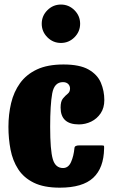

<svg xmlns="http://www.w3.org/2000/svg" viewBox="-20 -828 507 865"><path d="M18 -256.5Q18 -312.5 30 -363.2Q42 -414 70.2 -453.2Q98.5 -492.5 146.2 -515Q194 -537.5 266 -537.5Q339 -537.5 379 -514.8Q419 -492 434.5 -455.2Q450 -418.5 450 -377Q450 -342 433.5 -317.5Q417 -293 390.8 -280.2Q364.5 -267.5 335.5 -267.5Q253 -267.5 253 -343.5Q253 -371.5 263.5 -384.2Q274 -397 284.8 -405.5Q295.5 -414 295.5 -429Q295.5 -441.5 287 -449.8Q278.5 -458 263.5 -458Q224.5 -458 215.2 -406.8Q206 -355.5 206 -256.5Q206 -151.5 217.8 -111.2Q229.5 -71 264 -71Q288 -71 300 -97.8Q312 -124.5 315.5 -161.5Q316.5 -173 337 -173H435.5Q447 -173 448.2 -170.8Q449.5 -168.5 449 -159Q447.5 -71 399.8 -26.8Q352 17.5 249.5 17.5Q177.5 17.5 132 -5Q86.5 -27.5 61.8 -66Q37 -104.5 27.5 -153.8Q18 -203 18 -256.5ZM254.5 -634.5Q219 -634.5 193.5 -660Q168 -685.5 168 -721Q168 -756.5 193.5 -782Q219 -807.5 254.5 -807.5Q290 -807.5 315.5 -782Q341 -756.5 341 -721Q341 -685.5 315.5 -660Q290 -634.5 254.5 -634.5Z"/></svg>

Font: Besley* Condensed Heavy
Style: Regular
Weight: 800
Width: 3
Designer: Owen Earl
Foundry: indestructible type*
Version: Version 3.000; ttfautohint (v1.8.3)